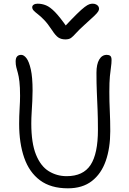

<svg xmlns="http://www.w3.org/2000/svg" viewBox="-20 -1010 703 1043"><path d="M349 13Q256 13 197.5 -30.5Q139 -74 111.5 -153Q84 -232 84 -337Q84 -378 86.5 -419.5Q89 -461 89 -489Q89 -537 85.5 -566.5Q82 -596 77 -613.5Q72 -631 68.5 -645Q65 -659 65 -676Q65 -695 73 -703.5Q81 -712 95 -712Q110 -712 124 -693.5Q138 -675 147.5 -632.5Q157 -590 157 -518Q157 -492 155.5 -461.5Q154 -431 152 -399.5Q150 -368 150 -339Q150 -233 175.5 -170Q201 -107 245 -80Q289 -53 342 -53Q432 -53 472 -114Q512 -175 512 -305Q512 -367 510 -415Q508 -463 506 -510Q504 -557 504 -615Q504 -661 519 -686.5Q534 -712 560 -712Q572 -712 579 -706.5Q586 -701 586 -684Q586 -666 583 -646.5Q580 -627 577 -596Q574 -565 574 -511Q574 -459 576.5 -406Q579 -353 579 -298Q579 -206 554.5 -136Q530 -66 479 -26.5Q428 13 349 13ZM483 -990Q494 -990 502 -986Q510 -982 514 -976Q518 -970 518 -962Q518 -956 513.5 -948Q509 -940 492 -923.5Q475 -907 439 -875Q408 -847 392.5 -829.5Q377 -812 366 -804Q355 -796 335 -796Q313 -796 297.5 -806Q282 -816 262 -847Q239 -882 219.5 -902Q200 -922 185.5 -933Q171 -944 163 -952.5Q155 -961 155 -971Q155 -979 163 -984.5Q171 -990 184 -990Q208 -990 230 -981Q252 -972 278.5 -945Q305 -918 344 -862L327 -861Q370 -907 397 -933.5Q424 -960 440 -972Q456 -984 465.5 -987Q475 -990 483 -990Z"/></svg>

Font: Shantell Sans Light
Style: Regular
Weight: 300
Designer: Stephen Nixon, Anya Danilova, Shantell Martin
Foundry: Arrow Type
Version: Version 1.011;[c5ecc13dd]